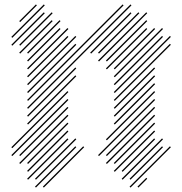

<svg xmlns="http://www.w3.org/2000/svg" viewBox="-20 -810 826 870"><path d="M178.6 40 361.4 -142.9 357.1 -147.1 174.3 35.7ZM142.9 40 325.7 -142.9 321.4 -147.1 138.6 35.7ZM142.9 4.3 325.7 -178.6 321.4 -182.9 138.6 0ZM107.1 4.3 290 -178.6 285.7 -182.9 102.9 0ZM107.1 -31.4 290 -214.3 285.7 -218.6 102.9 -35.7ZM107.1 -67.1 290 -250 285.7 -254.3 102.9 -71.4ZM71.4 -67.1 290 -285.7 285.7 -290 67.1 -71.4ZM71.4 -102.9 290 -321.4 285.7 -325.7 67.1 -107.1ZM35.7 -102.9 290 -357.1 285.7 -361.4 31.4 -107.1ZM35.7 -138.6 290 -392.9 285.7 -397.1 31.4 -142.9ZM107.1 -245.7 325.7 -464.3 321.4 -468.6 102.9 -250ZM107.1 -281.4 325.7 -500 321.4 -504.3 102.9 -285.7ZM107.1 -317.1 575.7 -785.7 571.4 -790 102.9 -321.4ZM107.1 -352.9 540 -785.7 535.7 -790 102.9 -357.1ZM107.1 -388.6 325.7 -607.1 321.4 -611.4 102.9 -392.9ZM107.1 -424.3 325.7 -642.9 321.4 -647.1 102.9 -428.6ZM107.1 -460 290 -642.9 285.7 -647.1 102.9 -464.3ZM107.1 -495.7 290 -678.6 285.7 -682.9 102.9 -500ZM107.1 -531.4 254.3 -678.6 250 -682.9 102.9 -535.7ZM71.4 -567.1 218.6 -714.3 214.3 -718.6 67.1 -571.4ZM107.1 -567.1 254.3 -714.3 250 -718.6 102.9 -571.4ZM392.9 -567.1 575.7 -750 571.4 -754.3 388.6 -571.4ZM428.6 -567.1 611.4 -750 607.1 -754.3 424.3 -571.4ZM428.6 -531.4 647.1 -750 642.9 -754.3 424.3 -535.7ZM464.3 -531.4 647.1 -714.3 642.9 -718.6 460 -535.7ZM464.3 -495.7 647.1 -678.6 642.9 -682.9 460 -500ZM500 -495.7 682.9 -678.6 678.6 -682.9 495.7 -500ZM500 -460 718.6 -678.6 714.3 -682.9 495.7 -464.3ZM500 -424.3 718.6 -642.9 714.3 -647.1 495.7 -428.6ZM500 -388.6 754.3 -642.9 750 -647.1 495.7 -392.9ZM500 -352.9 754.3 -607.1 750 -611.4 495.7 -357.1ZM500 -317.1 682.9 -500 678.6 -504.3 495.7 -321.4ZM500 -281.4 682.9 -464.3 678.6 -468.6 495.7 -285.7ZM500 -245.7 682.9 -428.6 678.6 -432.9 495.7 -250ZM464.3 -174.3 682.9 -392.9 678.6 -397.1 460 -178.6ZM428.6 -102.9 682.9 -357.1 678.6 -361.4 424.3 -107.1ZM464.3 -67.1 682.9 -285.7 678.6 -290 460 -71.4ZM500 -67.1 682.9 -250 678.6 -254.3 495.7 -71.4ZM500 -31.4 682.9 -214.3 678.6 -218.6 495.7 -35.7ZM464.3 -102.9 682.9 -321.4 678.6 -325.7 460 -107.1ZM535.7 -31.4 682.9 -178.6 678.6 -182.9 531.4 -35.7ZM535.7 4.3 718.6 -178.6 714.3 -182.9 531.4 0ZM571.4 4.3 718.6 -142.9 714.3 -147.1 567.1 0ZM571.4 40 754.3 -142.9 750 -147.1 567.1 35.7ZM607.1 40 647.1 0 642.9 -4.3 602.9 35.7ZM71.4 -602.9 218.6 -750 214.3 -754.3 67.1 -607.1ZM35.7 -602.9 182.9 -750 178.6 -754.3 31.4 -607.1ZM35.7 -638.6 182.9 -785.7 178.6 -790 31.4 -642.9ZM71.4 -710 147.1 -785.7 142.9 -790 67.1 -714.3Z"/></svg>

Font: Gossip High Needlepoint
Style: Regular
Weight: 100
Width: 7
Designer: Deborah Khodanovich
Version: Version 1.001;Glyphs 3.3.1 (3343)